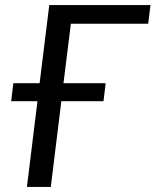

<svg xmlns="http://www.w3.org/2000/svg" viewBox="-20 -736 612 756"><path d="M259 -642.5 230 -408.5H396L387.5 -337.5H221.5L180 0H86L127.5 -337.5H24L32.5 -408.5H136L174 -716H572.5L563.5 -642.5Z"/></svg>

Font: Lato 2
Style: Italic
Weight: 400
Italic angle: -7°
Designer: Lukasz Dziedzic with Adam Twardoch and Botio Nikoltchev
Foundry: tyPoland Lukasz Dziedzic
Version: Version 2.015; 2015-08-06; http://www.latofonts.com/